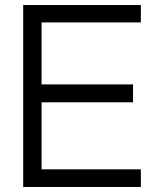

<svg xmlns="http://www.w3.org/2000/svg" viewBox="-20 -742 642 762"><path d="M539 -653H145V-407H508V-336H145V-70H539V0H72V-722H539Z"/></svg>

Font: SUIT Variable
Style: Regular
Weight: 400
Designer: Sunn Youn; Korean Glyphs from Source Han Sans (Sandoll Communications; Soo-young Jang, Joo-yeon Kang)
Foundry: Sunn
Version: Version 1.150;FEAKit 1.0